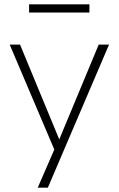

<svg xmlns="http://www.w3.org/2000/svg" viewBox="-20 -691 550 891"><path d="M155 180 232 3 25 -484H73L255 -44L438 -484H486L202 180ZM115 -633V-671H395V-633Z"/></svg>

Font: Nunito Sans ExtraLight
Style: Regular
Weight: 200
Designer: Vernon Adams
Foundry: Vernon Adams
Version: Version 3.006; ttfautohint (v1.8.3)